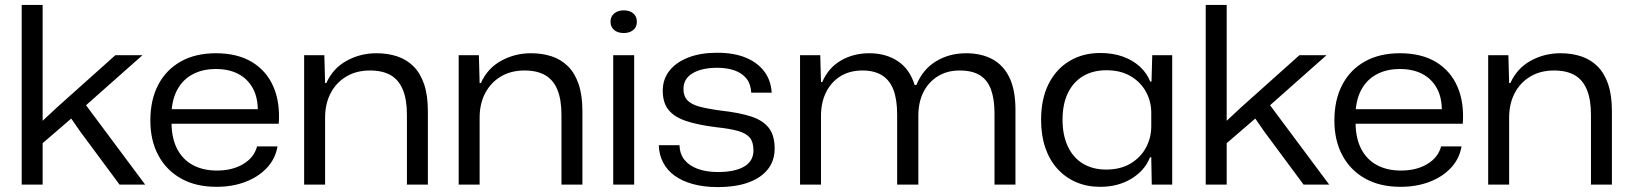

<svg xmlns="http://www.w3.org/2000/svg" viewBox="-20 -749 6617 779"><path d="M68 0V-729H153V-259L211 -313L448 -525H558L329 -322L569 0H465L305 -216L269 -268L153 -168V0Z M858 9Q775 9 715 -24.5Q655 -58 622.5 -118.5Q590 -179 590 -260Q590 -344 622 -405Q654 -466 713.5 -499.5Q773 -533 856 -533Q943 -533 1002 -497.5Q1061 -462 1089 -398Q1117 -334 1111 -247H676Q677 -185 700 -142.5Q723 -100 764 -78.5Q805 -57 860 -57Q923 -57 967 -83.5Q1011 -110 1023 -155H1106Q1097 -104 1062.5 -67.5Q1028 -31 975.5 -11Q923 9 858 9ZM676 -295 669 -306H1034L1026 -295Q1027 -353 1005.5 -391.5Q984 -430 946 -449.5Q908 -469 856 -469Q803 -469 763.5 -448.5Q724 -428 701.5 -389Q679 -350 676 -295Z M1214 0V-525H1296L1299 -412H1304Q1331 -472 1386.5 -502.5Q1442 -533 1507 -533Q1553 -533 1591 -520.5Q1629 -508 1657 -480.5Q1685 -453 1700.5 -408Q1716 -363 1716 -298V0H1631V-283Q1631 -345 1614.5 -385Q1598 -425 1565 -444Q1532 -463 1481 -463Q1426 -463 1385 -438.5Q1344 -414 1321.5 -371Q1299 -328 1299 -272V0Z M1841 0V-525H1923L1926 -412H1931Q1958 -472 2013.5 -502.5Q2069 -533 2134 -533Q2180 -533 2218 -520.5Q2256 -508 2284 -480.5Q2312 -453 2327.5 -408Q2343 -363 2343 -298V0H2258V-283Q2258 -345 2241.5 -385Q2225 -425 2192 -444Q2159 -463 2108 -463Q2053 -463 2012 -438.5Q1971 -414 1948.5 -371Q1926 -328 1926 -272V0Z M2468 0V-525H2553V0ZM2511 -615Q2486 -615 2471.5 -627.5Q2457 -640 2457 -661Q2457 -682 2472 -694.5Q2487 -707 2511 -707Q2535 -707 2549.5 -694.5Q2564 -682 2564 -661Q2564 -639 2549 -627Q2534 -615 2511 -615Z M2891 10Q2836 10 2792 -2Q2748 -14 2717.5 -36Q2687 -58 2670.5 -89.5Q2654 -121 2653 -160H2737Q2738 -124 2757.5 -100Q2777 -76 2812 -63.5Q2847 -51 2893 -51Q2961 -51 2999 -73Q3037 -95 3037 -139Q3037 -172 3022.5 -190Q3008 -208 2975 -217.5Q2942 -227 2885 -233Q2812 -242 2764 -258Q2716 -274 2692.5 -303Q2669 -332 2669 -381Q2669 -428 2696.5 -462.5Q2724 -497 2773.5 -516Q2823 -535 2890 -535Q2958 -535 3006 -515Q3054 -495 3081 -459Q3108 -423 3111 -373H3028Q3026 -409 3008 -431Q2990 -453 2959.5 -463.5Q2929 -474 2890 -474Q2828 -474 2790.5 -452Q2753 -430 2753 -388Q2753 -359 2769 -342Q2785 -325 2819.5 -316Q2854 -307 2907 -300Q2979 -292 3027 -276.5Q3075 -261 3099 -230.5Q3123 -200 3123 -146Q3123 -98 3096 -63Q3069 -28 3017.5 -9Q2966 10 2891 10Z M3226 0V-525H3308L3311 -416H3316Q3341 -474 3392 -503.5Q3443 -533 3507 -533Q3574 -533 3622.5 -501Q3671 -469 3691 -404H3698Q3724 -468 3778 -500.5Q3832 -533 3900 -533Q3961 -533 4006 -509Q4051 -485 4075.5 -434.5Q4100 -384 4100 -303V0H4015V-289Q4015 -346 4001 -385Q3987 -424 3956 -443.5Q3925 -463 3873 -463Q3823 -463 3785 -439.5Q3747 -416 3726.5 -375Q3706 -334 3706 -279V0H3620V-284Q3620 -345 3605 -384.5Q3590 -424 3558.5 -443.5Q3527 -463 3480 -463Q3427 -463 3389.5 -439.5Q3352 -416 3331.5 -374.5Q3311 -333 3311 -279V0Z M4444 9Q4390 9 4346 -10Q4302 -29 4270 -64.5Q4238 -100 4221 -150Q4204 -200 4204 -263Q4204 -347 4234 -407.5Q4264 -468 4318.5 -501Q4373 -534 4444 -534Q4495 -534 4535.5 -519.5Q4576 -505 4604.5 -479Q4633 -453 4647 -418H4652L4655 -525H4736V0H4653L4651 -111H4646Q4625 -57 4570.5 -24Q4516 9 4444 9ZM4468 -61Q4526 -61 4567 -85.5Q4608 -110 4629.5 -150Q4651 -190 4651 -237V-292Q4651 -338 4629 -377.5Q4607 -417 4566.5 -440.5Q4526 -464 4469 -464Q4415 -464 4375 -440.5Q4335 -417 4313 -372Q4291 -327 4291 -263Q4291 -201 4312.5 -155Q4334 -109 4374 -85Q4414 -61 4468 -61Z M4872 0V-729H4957V-259L5015 -313L5252 -525H5362L5133 -322L5373 0H5269L5109 -216L5073 -268L4957 -168V0Z M5662 9Q5579 9 5519 -24.5Q5459 -58 5426.5 -118.5Q5394 -179 5394 -260Q5394 -344 5426 -405Q5458 -466 5517.5 -499.5Q5577 -533 5660 -533Q5747 -533 5806 -497.5Q5865 -462 5893 -398Q5921 -334 5915 -247H5480Q5481 -185 5504 -142.5Q5527 -100 5568 -78.5Q5609 -57 5664 -57Q5727 -57 5771 -83.5Q5815 -110 5827 -155H5910Q5901 -104 5866.5 -67.5Q5832 -31 5779.5 -11Q5727 9 5662 9ZM5480 -295 5473 -306H5838L5830 -295Q5831 -353 5809.5 -391.5Q5788 -430 5750 -449.5Q5712 -469 5660 -469Q5607 -469 5567.5 -448.5Q5528 -428 5505.5 -389Q5483 -350 5480 -295Z M6018 0V-525H6100L6103 -412H6108Q6135 -472 6190.5 -502.5Q6246 -533 6311 -533Q6357 -533 6395 -520.5Q6433 -508 6461 -480.5Q6489 -453 6504.5 -408Q6520 -363 6520 -298V0H6435V-283Q6435 -345 6418.5 -385Q6402 -425 6369 -444Q6336 -463 6285 -463Q6230 -463 6189 -438.5Q6148 -414 6125.5 -371Q6103 -328 6103 -272V0Z"/></svg>

Font: Mona Sans SemiExpanded
Style: Regular
Weight: 400
Width: 6
Designer: Deni Anggara
Foundry: GitHub
Version: Version 2.000